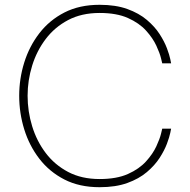

<svg xmlns="http://www.w3.org/2000/svg" viewBox="-20 -770 793 800"><path d="M395 10Q311 10 248.5 -22Q186 -54 144 -108.5Q102 -163 81 -231Q60 -299 60 -371Q60 -442 81 -509.5Q102 -577 144 -631.5Q186 -686 248.5 -718Q311 -750 395 -750Q462 -750 510.5 -732.5Q559 -715 592 -687Q625 -659 645 -628Q665 -597 675.5 -569Q686 -541 689.5 -523.5Q693 -506 693 -506H656Q656 -506 651 -527Q646 -548 631.5 -579.5Q617 -611 588.5 -642.5Q560 -674 513 -695Q466 -716 395 -716Q320 -716 264 -686.5Q208 -657 170.5 -607.5Q133 -558 114 -496.5Q95 -435 95 -371Q95 -306 114 -244Q133 -182 170.5 -132.5Q208 -83 264 -53.5Q320 -24 395 -24Q466 -24 513 -45Q560 -66 588.5 -97.5Q617 -129 631.5 -160.5Q646 -192 651 -213Q656 -234 656 -234H693Q693 -234 689.5 -216.5Q686 -199 675.5 -171Q665 -143 645 -112Q625 -81 592 -53Q559 -25 510.5 -7.5Q462 10 395 10Z"/></svg>

Font: Be Vietnam Pro Variable Thin
Style: Regular
Weight: 100
Designer: Lam Bao, Tony Le, Vietanh Nguyen
Foundry: Yellow Type Foundry
Version: Version 1.002